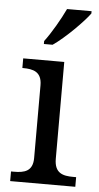

<svg xmlns="http://www.w3.org/2000/svg" viewBox="-54 -800 429 834"><g transform="rotate(5 160.0 -383.0)"><path d="M117 -619V-606H155C208 -642 286 -721 311 -756V-766H204C183 -721 146 -657 117 -619ZM23 0H307V-42H294C249 -42 212 -51 212 -114V-536H33V-494H36C80 -494 118 -485 118 -426V-109C118 -50 80 -42 36 -42H23Z"/></g></svg>

Font: Noto Fangsong KSS Vertical
Style: Regular
Weight: 400
Designer: LIU Zhao, ZHANG Congyu, Kushim JIANG
Foundry: Guyu Beijing Co. Ltd.
Version: Version 1.000;November 16, 2022;FontCreator 11.5.0.2427 64-b